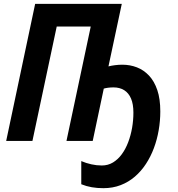

<svg xmlns="http://www.w3.org/2000/svg" viewBox="-20 -734 927 1000"><path d="M518.1 246.1Q486.3 246.1 458 241.2Q429.7 236.3 403.3 225.6V105Q428.2 115.7 455.6 121.8Q482.9 127.9 510.3 127.9Q542.5 127.9 568.6 112.1Q594.7 96.2 614.5 69.1Q634.3 42 647.7 6.6Q661.1 -28.8 668 -68.4Q674.8 -107.9 674.8 -147.5Q674.8 -191.9 662.4 -220.9Q649.9 -250 626.7 -264.4Q603.5 -278.8 571.3 -278.8Q556.2 -278.8 543.2 -277.1Q530.3 -275.4 520.5 -272.5L462.9 0H326.2L452.6 -595.7H275.4L148.9 0H12.2L163.1 -713.9H614.3L544.9 -388.2Q559.6 -392.1 578.9 -394.5Q598.1 -397 617.2 -397Q657.2 -397 692.9 -383.3Q728.5 -369.6 756.1 -340.3Q783.7 -311 799.3 -264.9Q814.9 -218.8 814.9 -153.8Q814.9 -105 806.6 -56.4Q798.3 -7.8 781.7 36.9Q765.1 81.5 740.2 119.6Q715.3 157.7 682.4 186Q649.4 214.4 608.4 230.2Q567.4 246.1 518.1 246.1Z"/></svg>

Font: Open Sans SemiCondensed
Style: Bold Italic
Weight: 700
Width: 4
Italic angle: -12°
Designer: Monotype Design Team
Foundry: Monotype Imaging Inc.
Version: Version 3.003